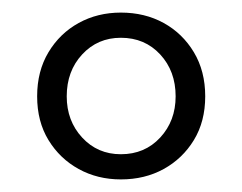

<svg xmlns="http://www.w3.org/2000/svg" viewBox="-20 -706 384 305"><path d="M172 -461Q210 -461 234.5 -487.5Q259 -514 259 -553Q259 -593 234.5 -619.5Q210 -646 172 -646Q135 -646 110.5 -619.5Q86 -593 86 -553Q86 -514 110.5 -487.5Q135 -461 172 -461ZM172 -421Q135 -421 105 -437.5Q75 -454 57 -483.5Q39 -513 39 -553Q39 -593 57 -623Q75 -653 105 -669.5Q135 -686 172 -686Q210 -686 240 -669.5Q270 -653 288 -623Q306 -593 306 -553Q306 -513 288 -483.5Q270 -454 240 -437.5Q210 -421 172 -421Z"/></svg>

Font: Source Serif 4
Style: Regular
Weight: 400
Designer: Frank Grießhammer
Foundry: Adobe Systems Incorporated
Version: Version 4.004;hotconv 1.0.116;makeotfexe 2.5.65601